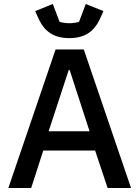

<svg xmlns="http://www.w3.org/2000/svg" viewBox="-20 -947 702 967"><path d="M522 0 459 -189H198L137 0H22L260 -698H402L640 0ZM331 -594H326L225 -286H431ZM329 -755C249 -755 205 -790 177 -847L157 -891L246 -927L280 -837C293 -833 313 -830 329 -830C345 -830 365 -833 378 -837L412 -927L501 -891L481 -847C453 -790 409 -755 329 -755Z"/></svg>

Font: Plexus Sans Medium
Style: Regular
Weight: 500
Version: Version 2.001;PS 002.001;hotconv 1.0.70;makeotf.lib2.5.58329